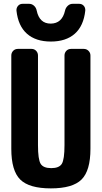

<svg xmlns="http://www.w3.org/2000/svg" viewBox="-20 -990 540 1019"><path d="M424.8 -730.5Q439.5 -730.5 449.7 -720.2Q460 -710 460 -695.3V-200.2Q460 -84 412.6 -37.1Q365.2 9.8 250 9.8Q134.8 9.8 87.4 -37.1Q40 -84 40 -200.2V-695.3Q40 -710 49.8 -720.2Q59.6 -730.5 75.2 -730.5H147.5Q162.1 -730.5 171.9 -720.2Q181.6 -710 181.6 -695.3V-219.7Q181.6 -143.6 195.8 -120.6Q210 -97.7 252 -97.7Q293.9 -97.7 308.1 -120.6Q322.3 -143.6 322.3 -219.7V-695.3Q322.3 -710 332 -720.2Q341.8 -730.5 357.4 -730.5ZM365.2 -969.7H400.4Q415 -969.7 424.3 -959.5Q433.6 -949.2 432.6 -933.6Q423.8 -852.5 377 -811Q330.1 -769.5 250 -769.5Q169.9 -769.5 123 -811Q76.2 -852.5 67.4 -933.6Q66.4 -948.2 75.7 -959Q85 -969.7 99.6 -969.7H134.8Q149.4 -969.7 160.6 -959.5Q171.9 -949.2 174.8 -933.6Q189.5 -864.3 249.5 -864.7Q309.6 -865.2 325.2 -933.6Q328.1 -948.2 339.4 -959Q350.6 -969.7 365.2 -969.7Z"/></svg>

Font: Rounded-L Mgen+ 1mn bold
Style: Bold
Weight: 700
Designer: [Source Han Sans]
Ryoko NISHIZUKA  (kana & ideographs); Paul D. Hunt (Latin, Greek & Cyrillic); Wenlong ZHANG  (bopomofo
Version: Version 1.059.20150602